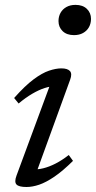

<svg xmlns="http://www.w3.org/2000/svg" viewBox="-20 -738 384 768"><path d="M46 -35.5 184.5 -410 200.5 -392.5Q182.5 -393.5 159 -386Q135.5 -378.5 109 -363Q82.5 -347.5 54.5 -324L36.5 -346Q80 -395 114.2 -420.5Q148.5 -446 176 -455.2Q203.5 -464.5 225.5 -464.5Q250 -464.5 259.8 -453.8Q269.5 -443 260.5 -419L122 -38L110 -61Q129 -59 152.8 -64.8Q176.5 -70.5 202.8 -84Q229 -97.5 255 -118L272 -94.5Q231 -54 197.5 -31.2Q164 -8.5 136.8 0.8Q109.5 10 86 10Q55.5 10 46 0Q36.5 -10 46 -35.5ZM214 -653.5Q214 -672 222.2 -686.8Q230.5 -701.5 245.8 -710Q261 -718.5 282 -718.5Q311 -718.5 327.5 -702.5Q344 -686.5 344 -662.5Q344 -644 335.8 -629.2Q327.5 -614.5 312.2 -606Q297 -597.5 276 -597.5Q247 -597.5 230.5 -613.5Q214 -629.5 214 -653.5Z"/></svg>

Font: Newsreader 14pt
Style: Italic
Weight: 400
Italic angle: -17°
Designer: Hugues Gentile
Foundry: Production Type
Version: Version 1.003